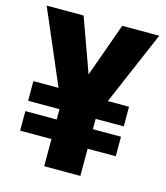

<svg xmlns="http://www.w3.org/2000/svg" viewBox="-107 -793 756 876"><g transform="rotate(15 270.5 -355.5)"><path d="M487.3 -220.7V-128.4H354.5V0H183.6V-128.4H35.6V-220.7H183.6V-269.5H35.6V-362.3H154.3L4.9 -710.9H179.2L271 -457L361.8 -710.9H536.6L387.2 -362.3H487.3V-269.5H354.5V-220.7Z"/></g></svg>

Font: Vazirmatn UI Black
Style: Regular
Weight: 900
Designer: Saber Rastikerdar
Foundry: Saber Rastikerdar
Version: Version 33.003